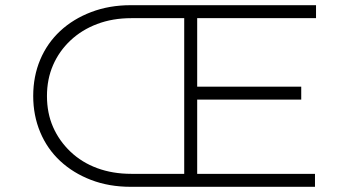

<svg xmlns="http://www.w3.org/2000/svg" viewBox="-20 -720 1369 740"><path d="M484 0Q400 0 331 -26.5Q262 -53 212 -99.5Q162 -146 135 -210.5Q108 -275 108 -350Q108 -426 135 -490Q162 -554 212 -600.5Q262 -647 331.5 -673.5Q401 -700 484 -700H1198V-650H740V-386H1141V-336H740V-50H1194V0ZM161 -350Q161 -284 184.5 -230.5Q208 -177 251.5 -135.5Q295 -94 354.5 -72Q414 -50 486 -50H690V-650H486Q414 -650 354.5 -627.5Q295 -605 251.5 -564Q208 -523 184.5 -469Q161 -415 161 -350Z"/></svg>

Font: Lexend Peta ExtraLight
Style: Regular
Weight: 250
Version: Version 1.007